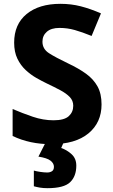

<svg xmlns="http://www.w3.org/2000/svg" viewBox="-20 -744 591 1004"><path d="M511 -198Q511 -103 442.5 -46.5Q374 10 248 10Q135 10 46 -33V-174Q97 -152 151.5 -133.5Q206 -115 260 -115Q316 -115 339.5 -136.5Q363 -158 363 -191Q363 -218 344.5 -237Q326 -256 295 -272.5Q264 -289 224 -308Q199 -320 170 -336.5Q141 -353 114.5 -377.5Q88 -402 71 -437Q54 -472 54 -521Q54 -617 119 -670.5Q184 -724 296 -724Q352 -724 402.5 -711Q453 -698 508 -674L459 -556Q410 -576 371 -587Q332 -598 291 -598Q248 -598 225 -578Q202 -558 202 -526Q202 -488 236 -466Q270 -444 337 -412Q392 -386 430.5 -358Q469 -330 490 -292Q511 -254 511 -198ZM379 122Q379 178 346.5 209Q314 240 228 240Q206 240 188.5 237Q171 234 157 230V148Q171 152 191.5 155Q212 158 227 158Q241 158 251.5 151.5Q262 145 262 128Q262 110 244 96Q226 82 181 75L219 0H313L300 30Q330 40 354.5 62.5Q379 85 379 122Z"/></svg>

Font: Noto Sans Vithkuqi
Style: Bold
Weight: 700
Version: Version 1.001; ttfautohint (v1.8.4.7-5d5b)